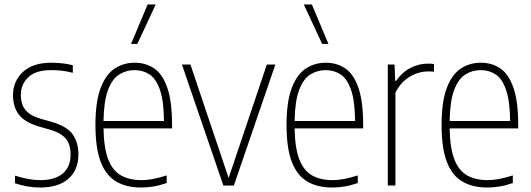

<svg xmlns="http://www.w3.org/2000/svg" viewBox="-20 -828 2371 857"><path d="M160 9Q130 9 101.8 4Q73.5 -1 47 -10V-44Q110 -24 160 -24Q224.5 -24 259.8 -53.2Q295 -82.5 295 -137Q295 -186.5 271.8 -211.5Q248.5 -236.5 204 -249L158 -262Q90.5 -281.5 64.2 -316.5Q38 -351.5 38 -403Q38 -465.5 82.2 -506.8Q126.5 -548 208 -548Q236 -548 259.2 -545.2Q282.5 -542.5 305 -537V-503Q278 -510 255.8 -512.5Q233.5 -515 208 -515Q139 -515 106 -483Q73 -451 73 -405Q73 -361.5 94.5 -336.2Q116 -311 161 -298L207 -285Q279 -265 304.5 -228.2Q330 -191.5 330 -139Q330 -69.5 285.5 -30.2Q241 9 160 9Z M610 9Q544 9 498.5 -17.8Q453 -44.5 429.5 -105.5Q406 -166.5 406 -270Q406 -373.5 429 -434.5Q452 -495.5 491.5 -521.8Q531 -548 581 -548Q631.5 -548 669 -522Q706.5 -496 727.2 -435.2Q748 -374.5 748 -270V-255H442Q443.5 -167 463 -116.8Q482.5 -66.5 519.8 -45.2Q557 -24 612 -24Q635.5 -24 662.2 -29Q689 -34 724 -45V-11Q692 0 664.2 4.5Q636.5 9 610 9ZM581 -515Q543 -515 512 -495.5Q481 -476 462.2 -426.5Q443.5 -377 442 -288H712Q711 -377 694 -426.5Q677 -476 647.8 -495.5Q618.5 -515 581 -515ZM565 -632 639 -808H675L593 -632Z M977 0 792 -540H830L1000.5 -33.5L1171 -540H1209L1024 0Z M1463 9Q1397 9 1351.5 -17.8Q1306 -44.5 1282.5 -105.5Q1259 -166.5 1259 -270Q1259 -373.5 1282 -434.5Q1305 -495.5 1344.5 -521.8Q1384 -548 1434 -548Q1484.5 -548 1522 -522Q1559.5 -496 1580.2 -435.2Q1601 -374.5 1601 -270V-255H1295Q1296.5 -167 1316 -116.8Q1335.5 -66.5 1372.8 -45.2Q1410 -24 1465 -24Q1488.5 -24 1515.2 -29Q1542 -34 1577 -45V-11Q1545 0 1517.2 4.5Q1489.5 9 1463 9ZM1434 -515Q1396 -515 1365 -495.5Q1334 -476 1315.2 -426.5Q1296.5 -377 1295 -288H1565Q1564 -377 1547 -426.5Q1530 -476 1500.8 -495.5Q1471.5 -515 1434 -515ZM1418 -632 1336 -808H1372L1446 -632Z M1711 0V-540H1741L1744 -467H1748Q1774.5 -505.5 1812 -524.8Q1849.5 -544 1890 -544Q1899 -544 1905.8 -543.5Q1912.5 -543 1917 -542V-508Q1909.5 -509 1903.8 -509Q1898 -509 1889 -509Q1848 -509 1807.8 -484.8Q1767.5 -460.5 1745 -414V0Z M2155 9Q2089 9 2043.5 -17.8Q1998 -44.5 1974.5 -105.5Q1951 -166.5 1951 -270Q1951 -373.5 1974 -434.5Q1997 -495.5 2036.5 -521.8Q2076 -548 2126 -548Q2176.5 -548 2214 -522Q2251.5 -496 2272.2 -435.2Q2293 -374.5 2293 -270V-255H1987Q1988.5 -167 2008 -116.8Q2027.5 -66.5 2064.8 -45.2Q2102 -24 2157 -24Q2180.5 -24 2207.2 -29Q2234 -34 2269 -45V-11Q2237 0 2209.2 4.5Q2181.5 9 2155 9ZM2126 -515Q2088 -515 2057 -495.5Q2026 -476 2007.2 -426.5Q1988.5 -377 1987 -288H2257Q2256 -377 2239 -426.5Q2222 -476 2192.8 -495.5Q2163.5 -515 2126 -515Z"/></svg>

Font: Encode Sans Condensed Condensed Thin
Style: Regular
Weight: 100
Width: 3
Designer: Multiple Designers
Foundry: Impallari Type
Version: Version 3.000; ttfautohint (v1.8.3) -l 8 -r 50 -G 200 -x 14 